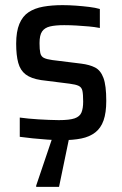

<svg xmlns="http://www.w3.org/2000/svg" viewBox="-20 -538 477 748"><path d="M222 8Q196 8 166 6Q136 4 107.5 1Q79 -2 57 -5V-80Q73 -78 91.5 -76Q110 -74 130 -73Q150 -72 170 -71Q190 -70 209 -70Q251 -70 271 -77Q291 -84 297.5 -100Q304 -116 304 -142Q304 -171 301 -184.5Q298 -198 286.5 -203.5Q275 -209 251 -212L140 -226Q101 -232 80 -248Q59 -264 51 -293.5Q43 -323 43 -368Q43 -415 55.5 -445Q68 -475 91.5 -490.5Q115 -506 148.5 -512Q182 -518 224 -518Q249 -518 276 -516Q303 -514 327.5 -511Q352 -508 369 -503V-429Q349 -433 326 -435Q303 -437 278.5 -438.5Q254 -440 230 -440Q196 -440 175 -435Q154 -430 144 -415.5Q134 -401 134 -370Q134 -345 137 -331.5Q140 -318 151 -312.5Q162 -307 184 -304L297 -290Q329 -286 350.5 -275Q372 -264 383 -234.5Q394 -205 394 -145Q394 -99 383.5 -69Q373 -39 351 -22Q329 -5 297 1.5Q265 8 222 8ZM121 190V185L188 -13H251V-8L210 190Z"/></svg>

Font: Saira SemiCondensed Medium
Style: Regular
Weight: 500
Width: 4
Designer: Hector Gatti with collaboration of the Omnibus-Type team
Foundry: Omnibus-Type
Version: Version 1.101